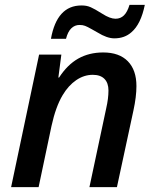

<svg xmlns="http://www.w3.org/2000/svg" viewBox="-20 -764 627 784"><path d="M139.6 -541H230.5L218.3 -447.3H221.2Q254.9 -499.5 299.3 -524.7Q343.8 -549.8 401.4 -549.8Q466.8 -549.8 502 -513.9Q537.1 -478 537.1 -412.6Q537.1 -369.1 524.9 -313L457.5 0H345.2L413.6 -321.3Q422.9 -361.8 422.9 -394.5Q422.9 -425.3 406.5 -441.9Q390.1 -458.5 358.9 -458.5Q323.2 -458.5 291.3 -436.8Q259.3 -415 235.8 -375.5Q207.5 -328.1 190.4 -250L137.7 0H25.4ZM312.5 -741.7Q323.2 -741.7 331.8 -740.2Q340.3 -738.8 350.6 -734.4Q364.7 -728.5 397.5 -708Q429.2 -687.5 451.7 -687.5Q472.2 -687.5 486.1 -701.2Q500 -714.8 508.8 -744.1H571.3Q555.2 -665 516.6 -632.3Q488.8 -607.4 446.8 -607.4Q417 -607.4 378.4 -631.3L355 -644.5Q336.9 -654.8 327.4 -658.4Q317.9 -662.1 304.7 -662.1Q285.2 -662.1 271 -648.2Q256.8 -634.3 249.5 -605.5H188Q212.4 -741.7 312.5 -741.7Z"/></svg>

Font: Viking Open Sans Light
Style: Bold Italic
Weight: 600
Italic angle: -12°
Foundry: Ascender Corporation
Version: Version 2.000